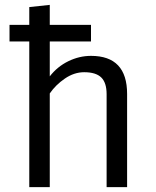

<svg xmlns="http://www.w3.org/2000/svg" viewBox="-20 -767 640 787"><path d="M353 -538Q501 -538 501 -382V0H417V-381Q417 -428 395 -449.5Q373 -471 325 -471Q284 -471 246 -445Q208 -419 184 -384V0H100V-597H19V-665H100V-738L184 -747V-665H353V-597H184V-454Q215 -494 260 -516Q305 -538 353 -538Z"/></svg>

Font: Fira Mono
Style: Regular
Weight: 400
Designer: Carrois Corporate & Edenspiekermann AG
Foundry: Carrois Corporate GbR & Edenspiekermann AG
Version: Version 3.206;PS 003.206;hotconv 1.0.70;makeotf.lib2.5.58329